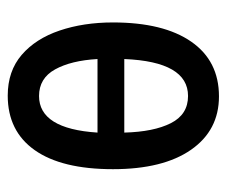

<svg xmlns="http://www.w3.org/2000/svg" viewBox="-66 -524 600 509"><g transform="rotate(-90 234.5 -270.0)"><path d="M429 -271Q429 -137 378 -63.5Q327 10 233 10Q143 10 91.5 -64Q40 -138 40 -271Q40 -407 90.5 -478.5Q141 -550 235 -550Q300 -550 343 -513Q386 -476 407.5 -412.5Q429 -349 429 -271ZM234 -467Q147 -467 137 -312H332Q328 -382 304.5 -424.5Q281 -467 234 -467ZM234 -72Q325 -72 332 -241H137Q139 -163 162 -117.5Q185 -72 234 -72Z"/></g></svg>

Font: Noto Sans ExtraCondensed Medium
Style: Regular
Weight: 500
Width: 2
Designer: Monotype Design Team
Foundry: Monotype Imaging Inc.
Version: Version 2.013; ttfautohint (v1.8.4.7-5d5b)